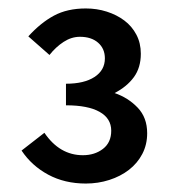

<svg xmlns="http://www.w3.org/2000/svg" viewBox="-20 -807 412 454"><path d="M183 -373Q133 -373 94 -394Q55 -415 31 -451L85 -493Q121 -440 176 -440Q204 -440 223.5 -455Q243 -470 243 -498Q243 -527 215.5 -542.5Q188 -558 136 -558V-609Q179 -609 203.5 -625Q228 -641 228 -669Q228 -692 212 -706Q196 -720 169 -720Q149 -720 130.5 -708Q112 -696 97 -677L47 -721Q76 -753 107.5 -770Q139 -787 183 -787Q209 -787 232.5 -779.5Q256 -772 274 -758.5Q292 -745 302.5 -725Q313 -705 313 -680Q313 -647 296.5 -624.5Q280 -602 251 -587Q283 -576 305.5 -552.5Q328 -529 328 -492Q328 -465 316.5 -443Q305 -421 285 -405.5Q265 -390 238.5 -381.5Q212 -373 183 -373Z"/></svg>

Font: CV Source Sans Light
Style: Bold
Weight: 600
Designer: Paul D. Hunt
Foundry: Adobe Systems Incorporated
Version: Version 3.001